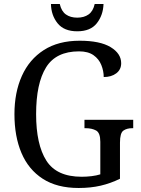

<svg xmlns="http://www.w3.org/2000/svg" viewBox="-20 -927 703 957"><path d="M372 10Q264 10 193 -36Q122 -82 87 -164.5Q52 -247 52 -358Q52 -466 89 -548.5Q126 -631 198.5 -677.5Q271 -724 377 -724Q479 -724 531.5 -692Q584 -660 584 -612Q584 -580 559.5 -561.5Q535 -543 497 -543Q497 -573 485 -603Q473 -633 446 -652Q419 -671 374 -671Q259 -671 209.5 -591Q160 -511 160 -358Q160 -207 211 -126.5Q262 -46 387 -46Q412 -46 436.5 -49Q461 -52 480 -58V-220Q480 -265 459 -276.5Q438 -288 407 -288H401V-330H644V-288H639Q612 -288 595 -276Q578 -264 578 -216V-36Q531 -13 481.5 -1.5Q432 10 372 10ZM365 -771Q299 -771 267 -811Q235 -851 234 -907H278Q286 -871 308.5 -855Q331 -839 365 -839Q399 -839 421.5 -855Q444 -871 452 -907H496Q494 -851 462.5 -811Q431 -771 365 -771Z"/></svg>

Font: Noto Serif Hebrew SemiCondensed
Style: Regular
Weight: 400
Width: 4
Designer: Monotype Design Team
Foundry: Monotype Imaging Inc.
Version: Version 2.004; ttfautohint (v1.8.4.7-5d5b)